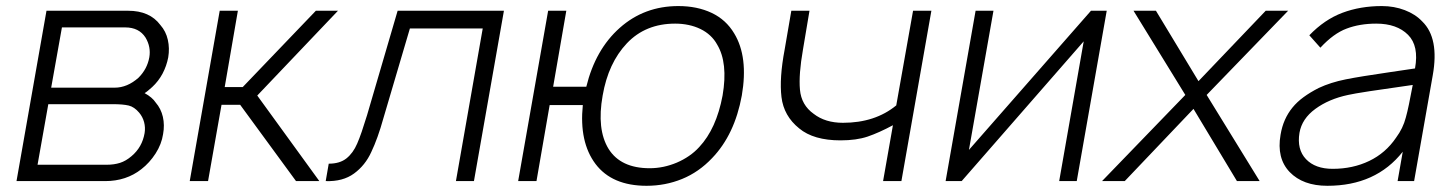

<svg xmlns="http://www.w3.org/2000/svg" viewBox="-20 -598 4790 634"><path d="M403 -562.5Q474.5 -562.5 509.5 -515.5Q528 -494.5 534.2 -466.5Q540.5 -438.5 535.5 -408.5Q530 -380 516.8 -355Q503.5 -330 482.5 -310.5Q474.5 -303.5 468.2 -298.2Q462 -293 457.5 -290.5Q483 -276.5 494 -259.5Q511.5 -239.5 517.8 -212.2Q524 -185 518.5 -155Q513.5 -122 493.8 -91.2Q474 -60.5 447 -39.5Q397 0 327 0H34.5L133.5 -562.5ZM149 -308.5H358.5Q400.5 -308.5 437.5 -341.5Q466 -370 473 -408.5Q479 -443 460.5 -474Q439 -507.5 393.5 -507.5H184.5ZM104 -54H332.5Q356.5 -54 376.2 -60.2Q396 -66.5 414.5 -82.5Q449.5 -112 457.5 -158.5Q460.5 -177 455.8 -194.8Q451 -212.5 439.5 -226Q423.5 -245 405 -249.5Q386 -254 353 -254H139.5Z M667 0H606.5L705.5 -562.5H765.5L722 -310.5H781.5L1023 -562.5H1096L829.5 -282.5L1034.5 0H957.5L773 -252H711.5Z M1644 -562.5 1545 0H1485.5L1574 -504H1333.5L1246 -207.5Q1227.5 -141 1206 -96Q1186 -52 1149 -25Q1112 2 1055.5 0L1065.5 -57.5Q1102 -57.5 1124 -75Q1146 -92.5 1159.5 -124Q1166.5 -140 1174.5 -163.2Q1182.5 -186.5 1192 -217.5L1293 -562.5Z M2429.5 -282.5Q2406 -153.5 2331.5 -76Q2287.5 -29.5 2232.2 -7Q2177 15.5 2115 15.5Q2001 15.5 1946.5 -56.5Q1892 -129 1904.5 -251H1795L1751.5 0H1691L1790 -562.5H1850L1806.5 -311.5H1916Q1946 -434.5 2026.5 -506Q2107.5 -578 2220 -578Q2282 -578 2329.8 -555.5Q2377.5 -533 2404.5 -487.5Q2451.5 -410 2429.5 -282.5ZM2366 -282.5Q2384.5 -390.5 2348 -451Q2339 -467.5 2325 -480.5Q2311 -493.5 2293 -502.2Q2275 -511 2253.8 -515.5Q2232.5 -520 2209.5 -520Q2111.5 -520 2050 -455Q1988.5 -390 1970 -282.5Q1950 -171 1989.5 -106.5Q2029.5 -42.5 2125.5 -42.5Q2148 -42.5 2170.8 -47.2Q2193.5 -52 2214.8 -61Q2236 -70 2255 -83Q2274 -96 2289 -112.5Q2345.5 -173 2366 -282.5Z M3055.5 -562.5 2956.5 0H2896L2928.5 -184.5Q2883 -160 2845 -147Q2808 -134.5 2755.5 -134.5Q2666.5 -134.5 2619 -174Q2568 -215 2560.5 -277.5Q2553 -339.5 2571 -434.5L2593 -562.5H2653L2631.5 -434.5Q2617 -352 2621.5 -302Q2626 -251 2667 -222Q2705 -192.5 2763.5 -192.5Q2869.5 -192.5 2939.5 -250L2995 -562.5Z M3535.5 0H3477.5L3558.5 -461.5L3155.5 0H3102.5L3201.5 -562.5H3260.5L3179.5 -103L3582.5 -562.5H3634.5Z M3964.5 -284.5 4139.5 0H4064.5L3921 -238.5L3694 0H3619L3894 -284.5L3723 -562.5H3797L3937.5 -330L4159.5 -562.5H4233.5Z M4595 0 4612 -97Q4523.5 15.5 4363 15.5Q4282.5 15.5 4238.5 -30Q4195 -75.5 4208.5 -153Q4213 -180 4222.8 -202Q4232.5 -224 4247.8 -242.8Q4263 -261.5 4284.5 -277.2Q4306 -293 4334.5 -307.5Q4374 -326 4424 -336Q4449 -341 4484.8 -346.8Q4520.5 -352.5 4568 -359.5L4652.5 -372Q4666 -446.5 4629.5 -483Q4592.5 -520 4524.5 -520Q4470 -520 4426.5 -503.5Q4383.5 -487.5 4340 -440.5L4303.5 -481.5Q4353.5 -533.5 4412.8 -555.8Q4472 -578 4543 -578Q4583.5 -578 4618.8 -564.5Q4654 -551 4676.5 -527Q4733 -472 4711 -349L4649.5 0ZM4645 -317.5Q4466 -292.5 4431.5 -284.5Q4368 -271 4323.5 -238.5Q4279 -206 4271 -159.5Q4262 -104.5 4292.5 -72.5Q4323 -40.5 4380.5 -40.5Q4447 -40.5 4501.2 -66.5Q4555.5 -92.5 4590 -143.5Q4613 -174.5 4622 -209.5Q4627 -227 4632.5 -253.8Q4638 -280.5 4645 -317.5Z"/></svg>

Font: Russisch Sans Light
Style: Italic
Weight: 300
Italic angle: -10°
Designer: Michael Sharanda (font) & Cristiano Sobral (main changes)
Foundry: Michael Sharanda
Version: Version 2.00;September 8, 2020;FontCreator 13.0.0.2681 64-bi